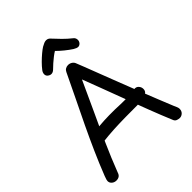

<svg xmlns="http://www.w3.org/2000/svg" viewBox="-283 -1165 1331 1331"><g transform="rotate(-45 383.0 -499.5)"><path d="M114 -18Q109 -1 97.5 7Q86 15 69 15Q50 15 36 3.5Q22 -8 22 -26Q22 -31 24 -38.5Q26 -46 33 -65Q67 -152 105.5 -238.5Q144 -325 185.5 -412Q227 -499 270 -586.5Q313 -674 355 -763Q361 -776 372.5 -782.5Q384 -789 397 -789Q414 -789 427.5 -780Q441 -771 446 -756Q451 -744 468 -700.5Q485 -657 509 -594Q533 -531 561.5 -458Q590 -385 618.5 -312Q647 -239 672.5 -176Q698 -113 715 -71Q720 -61 725 -48.5Q730 -36 730 -28Q730 -6 716.5 6.5Q703 19 686 19Q676 19 662.5 14.5Q649 10 643 -4Q609 -85 574.5 -175Q540 -265 507 -353.5Q474 -442 445 -518.5Q416 -595 395 -650Q346 -541 296.5 -435.5Q247 -330 200.5 -226Q154 -122 114 -18ZM196 -238Q181 -237 163.5 -252Q146 -267 146 -286Q146 -299 155 -307.5Q164 -316 176.5 -321Q189 -326 200 -328Q222 -333 261 -336.5Q300 -340 352 -341Q404 -342 465 -339Q484 -338 504 -338.5Q524 -339 542.5 -340Q561 -341 576.5 -342.5Q592 -344 603 -346Q624 -349 637 -335Q650 -321 650 -302Q650 -285 639.5 -275Q629 -265 612 -260Q595 -255 576.5 -253.5Q558 -252 542 -252Q485 -252 426 -251.5Q367 -251 309.5 -248Q252 -245 196 -238ZM302 -840Q289 -827 274 -826Q259 -825 244 -838Q234 -848 235 -862.5Q236 -877 246 -890Q262 -911 283.5 -932.5Q305 -954 327 -972.5Q349 -991 365 -1001Q379 -1009 390 -1013.5Q401 -1018 411 -1018Q422 -1018 430.5 -1013Q439 -1008 446 -999Q468 -975 495 -947.5Q522 -920 556 -893Q568 -883 569 -866.5Q570 -850 559 -838Q548 -827 535.5 -827.5Q523 -828 503 -840Q477 -857 450.5 -878.5Q424 -900 402 -922Q387 -913 369 -899Q351 -885 334 -870Q317 -855 302 -840Z"/></g></svg>

Font: Playpen Sans Hebrew
Style: Regular
Weight: 400
Designer: Tom Grace, Laura Meseguer, Veronika Burian, José Scaglione
Foundry: TypeTogether
Version: Version 2.000